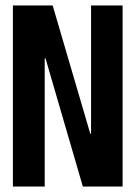

<svg xmlns="http://www.w3.org/2000/svg" viewBox="-20 -680 494 700"><path d="M27 0V-660H172L309 -193H312V-660H427V0H282L146 -467H143V0Z"/></svg>

Font: Bricolage Grotesque 96pt Condensed SemiBold
Style: Regular
Weight: 600
Width: 3
Designer: Mathieu Triay
Foundry: Atelier Triay
Version: Version 1.001; ttfautohint (v1.8.4.7-5d5b);gftools[0.9.33.de